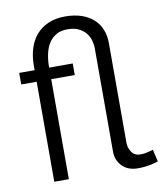

<svg xmlns="http://www.w3.org/2000/svg" viewBox="-83 -808 752 883"><g transform="rotate(-10 292.5 -367.0)"><path d="M585 -10Q585 -9 576.5 -6.5Q568 -4 555 -1Q542 2 525 4Q508 6 491 6Q443 6 416.5 -22Q390 -50 390 -88V-571Q390 -590 384.5 -609.5Q379 -629 366 -644.5Q353 -660 332.5 -670Q312 -680 281 -680Q251 -680 230 -668.5Q209 -657 195.5 -637Q182 -617 175.5 -590.5Q169 -564 168 -534V-521H278V-467H168V0H100V-467H28V-521H100V-540Q100 -584 111 -620.5Q122 -657 144.5 -683.5Q167 -710 201 -725Q235 -740 280 -740Q324 -740 357.5 -728.5Q391 -717 413.5 -696Q436 -675 447 -646.5Q458 -618 458 -584V-117Q458 -96 471.5 -75.5Q485 -55 513 -55Q532 -55 551.5 -60.5Q571 -66 572 -66Z"/></g></svg>

Font: IngvarSans
Style: Regular
Weight: 400
Version: Version 1.000